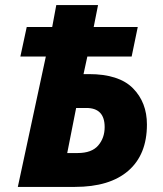

<svg xmlns="http://www.w3.org/2000/svg" viewBox="-20 -734 642 754"><path d="M50 0H274Q411 0 484 -63.5Q557 -127 557 -245Q557 -332 502 -387.5Q447 -443 329 -443H308L323 -512H497L521 -628H348L365 -714H201L185 -628H85L60 -512H160ZM244 -133 279 -310H319Q391 -310 391 -235Q391 -192 365.5 -162.5Q340 -133 285 -133Z"/></svg>

Font: Noto Sans Display Extra
Style: Italic
Weight: 800
Italic angle: -12°
Designer: Monotype Design Team
Foundry: Monotype Imaging Inc.
Version: Version 1.900